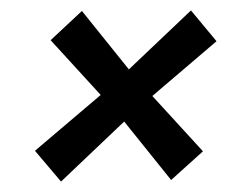

<svg xmlns="http://www.w3.org/2000/svg" viewBox="-20 -428 475 368"><path d="M47 -139 173 -246 77 -351 137 -407 227 -295 346 -408 395 -349 272 -244 369 -138 308 -83 218 -195 97 -80Z"/></svg>

Font: Yrsa SemiBold
Style: Italic
Weight: 600
Italic angle: -7.10001°
Version: Version 2.004